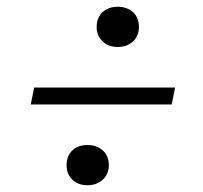

<svg xmlns="http://www.w3.org/2000/svg" viewBox="-20 -625 600 568"><path d="M391 -545Q391 -519 373.5 -502.5Q356 -486 328 -486Q301 -486 283.5 -502.5Q266 -519 266 -545Q266 -573 283.5 -589Q301 -605 328 -605Q356 -605 373.5 -589Q391 -573 391 -545ZM302 -136Q302 -110 284 -93.5Q266 -77 239 -77Q211 -77 194 -93.5Q177 -110 177 -136Q177 -164 194 -180Q211 -196 239 -196Q266 -196 284 -180Q302 -164 302 -136ZM498 -366 488 -316H71L81 -366Z"/></svg>

Font: Roboto Serif ExtraLight
Style: Italic
Weight: 250
Italic angle: -10°
Designer: Greg Gazdowicz
Foundry: Commercial Type
Version: Version 1.008